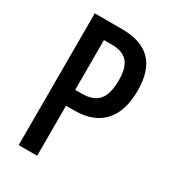

<svg xmlns="http://www.w3.org/2000/svg" viewBox="-175 -808 807 901"><g transform="rotate(30 228.5 -357.0)"><path d="M217 -714H70V0H170V-271H214C357 -271 426 -355 426 -500C426 -643 359 -714 217 -714ZM212 -627C289 -627 325 -590 325 -499C325 -398 289 -357 204 -357H170V-627Z"/></g></svg>

Font: Noto Sans Arabic ExtCond Med
Style: Regular
Weight: 500
Width: 2
Designer: Monotype Design Team, Nadine Chahine, Nizar Qandah and Khaled Hosny
Foundry: Monotype Imaging Inc.
Version: Version 2.012